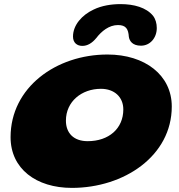

<svg xmlns="http://www.w3.org/2000/svg" viewBox="-20 -862 872 935"><path d="M381 -638.5C406 -638.5 428.5 -652 449 -677C474 -709.5 510.5 -740 554.5 -740C594 -740 605 -720 607.5 -682.5C610.5 -663 624.5 -639.5 666.5 -639.5C710.5 -639.5 743.5 -677 743.5 -725.5C743.5 -748 737.5 -769.5 725 -785.5C692 -825.5 632.5 -842 567 -842C522 -842 475 -834.5 436 -815.5C380 -789.5 335.5 -740.5 335.5 -684C335.5 -653 356 -638.5 381 -638.5ZM330 53C584 53 816.5 -102.5 816.5 -343.5C816.5 -496 686 -596.5 503.5 -596.5C253 -596.5 31.5 -436 31.5 -194C31.5 -40 156.5 53 330 53ZM407 -174.5C337.5 -174.5 301 -215 301 -274.5C301 -367.5 377.5 -429.5 471.5 -429.5C537 -429.5 580.5 -389.5 580.5 -329C580.5 -236 510 -174.5 407 -174.5Z"/></svg>

Font: Gluten
Style: Bold Italic
Weight: 700
Italic angle: -13°
Designer: Tyler Finck
Foundry: Etcetera Type Company
Version: Version 0.920